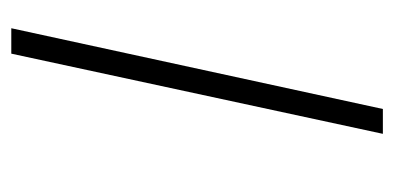

<svg xmlns="http://www.w3.org/2000/svg" viewBox="-199 -499 698 340"><g transform="rotate(-90 150.0 -329.0)"><path d="M83 0 225 -658H270L127 0Z"/></g></svg>

Font: Ysabeau ExtraLight
Style: Italic
Weight: 250
Italic angle: -12°
Version: Version 2.000;gftools[0.9.27.dev2+g8671c4b]